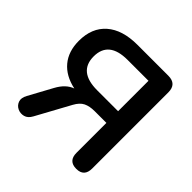

<svg xmlns="http://www.w3.org/2000/svg" viewBox="-180 -871 1045 1045"><g transform="rotate(45 342.5 -348.5)"><path d="M325 -375H486V-609H325Q181 -609 181 -492Q181 -375 325 -375ZM547 8Q486 8 486 -55V-285H396Q357 -285 331.5 -272.5Q306 -260 287 -225L180 -29Q165 -1 141.5 5Q118 11 97 1Q76 -9 68 -31Q60 -53 76 -82L150 -218Q182 -277 230 -294Q150 -311 107 -362.5Q64 -414 64 -495Q64 -595 127 -650Q190 -705 305 -705H543Q607 -705 607 -641V-55Q607 8 547 8Z"/></g></svg>

Font: Chiron GoRound TC M
Style: Regular
Weight: 500
Designer: Ryoko NISHIZUKA 西塚涼子 (kana, bopomofo & ideographs); Paul D. Hunt (Latin, Greek & Cyrillic); Sandoll Communications 산돌커뮤니
Foundry: Adobe
Version: Version 1.000;hotconv 1.1.1;makeotfexe 2.6.0